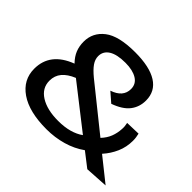

<svg xmlns="http://www.w3.org/2000/svg" viewBox="-156 -939 1179 1179"><g transform="rotate(45 433.5 -350.0)"><path d="M363 10Q212 10 129.5 -47Q47 -104 47 -200Q47 -339 200 -397Q170 -428 157 -460.5Q144 -493 144 -532Q144 -611 208 -660.5Q272 -710 414 -710Q540 -710 605.5 -668.5Q671 -627 671 -547Q671 -491 639 -449.5Q607 -408 534 -382L473 -435Q556 -463 556 -532Q556 -576 518.5 -599Q481 -622 418 -622Q345 -622 307.5 -598.5Q270 -575 270 -532Q270 -504 288.5 -477.5Q307 -451 346 -419L635 -187Q663 -217 675.5 -249.5Q688 -282 690 -319Q692 -342 686 -368L782 -371Q785 -357 787 -345Q789 -333 789 -316Q789 -261 768 -213Q747 -165 711 -125L864 -3L714 6L621 -66Q568 -28 501.5 -9Q435 10 363 10ZM165 -214Q165 -150 223 -113.5Q281 -77 377 -77Q432 -77 474.5 -89Q517 -101 547 -123L268 -341Q217 -320 191 -289Q165 -258 165 -214Z"/></g></svg>

Font: Georama Extended Medium
Style: Regular
Weight: 500
Width: 7
Designer: Jean-Baptiste Levee
Foundry: Production Type
Version: Version 1.000